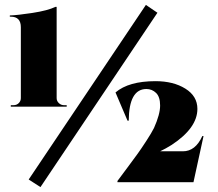

<svg xmlns="http://www.w3.org/2000/svg" viewBox="-20 -743 890 783"><path d="M575 -723 622 -691 145 20 97 -11ZM24 -675H20V-680Q52 -681 113.5 -690.5Q175 -700 206 -715H211V-343Q211 -331 220 -322.5Q229 -314 241 -314H252V-308H24V-314H35Q48 -314 56.5 -322.5Q65 -331 65 -343V-632Q65 -675 24 -675ZM577 -380Q506 -380 505 -251H500L451 -366Q505 -412 614 -412Q687 -412 736 -381.5Q785 -351 785 -299Q785 -221 680 -152Q656 -137 633 -126H726Q777 -126 805 -188H810L769 0H459V-5Q471 -21 500 -60Q529 -99 542 -117Q555 -135 576.5 -168Q598 -201 608 -221Q633 -277 633 -312.5Q633 -348 616.5 -364Q600 -380 577 -380Z"/></svg>

Font: Cinzel Decorative Black
Style: Regular
Weight: 900
Designer: Natanael Gama
Version: Version 1.002;PS 001.002;hotconv 1.0.56;makeotf.lib2.0.21325